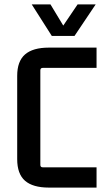

<svg xmlns="http://www.w3.org/2000/svg" viewBox="-20 -851 476 871"><path d="M215 -688 124 -831H209L267 -735L332 -831H414L318 -688ZM418 -92V0H202Q129 0 93.5 -31Q58 -62 58 -129V-507Q58 -573 93.5 -604Q129 -635 202 -635H418V-543H174Q163 -543 163 -532V-103Q163 -92 174 -92Z"/></svg>

Font: Gemunu Libre SemiBold
Style: Regular
Weight: 600
Designer: Puspanada Ekanayake, Sola Matas, Pathum Egodawatta, Kosala Senevirathne
Foundry: mooniak
Version: Version 1.100